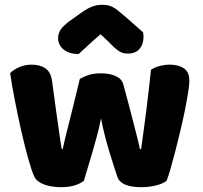

<svg xmlns="http://www.w3.org/2000/svg" viewBox="-20 -764 840 796"><path d="M328 -15Q314 -3 290 4.5Q266 12 233 12Q192 12 162 0.5Q132 -11 122 -32Q111 -56 96.5 -108Q82 -160 68 -222Q54 -284 41.5 -348Q29 -412 22 -461Q36 -475 59.5 -485.5Q83 -496 111 -496Q146 -496 168.5 -480.5Q191 -465 196 -427Q206 -351 213 -301.5Q220 -252 224.5 -220.5Q229 -189 231.5 -172.5Q234 -156 236 -146H240Q243 -162 250.5 -192.5Q258 -223 268 -262Q278 -301 289 -346.5Q300 -392 311 -437Q331 -448 350.5 -454Q370 -460 399 -460Q434 -460 459 -449Q484 -438 491 -415Q503 -371 514 -329.5Q525 -288 534 -252.5Q543 -217 550 -189.5Q557 -162 560 -146H565Q576 -223 586.5 -306Q597 -389 606 -475Q624 -486 644 -491Q664 -496 684 -496Q719 -496 742 -481Q765 -466 765 -429Q765 -413 760 -381Q755 -349 747 -309Q739 -269 728.5 -225Q718 -181 707.5 -140Q697 -99 687.5 -66Q678 -33 671 -15Q657 -3 628 4.5Q599 12 566 12Q482 12 467 -30Q461 -48 452 -75.5Q443 -103 433 -136Q423 -169 414 -204.5Q405 -240 399 -273Q392 -238 382 -200.5Q372 -163 361.5 -127.5Q351 -92 342 -62.5Q333 -33 328 -15ZM397 -622Q363 -593 344 -575Q325 -557 306 -540Q267 -540 244 -558.5Q221 -577 221 -606Q221 -626 232 -642Q243 -658 269 -677L318 -712Q342 -729 361.5 -736.5Q381 -744 401 -744Q414 -744 424.5 -742.5Q435 -741 446 -735.5Q457 -730 470 -719.5Q483 -709 503 -692L573 -630Q574 -625 574.5 -621Q575 -617 575 -612Q575 -581 558.5 -561.5Q542 -542 511 -542Q501 -542 493 -543.5Q485 -545 476.5 -550Q468 -555 457 -564.5Q446 -574 431 -590Z"/></svg>

Font: Baloo Thambi
Style: Regular
Weight: 400
Designer: Aadarsh Rajan and Ek Type
Foundry: Ek Type
Version: Version 1.443;PS 1.000;hotconv 16.6.51;makeotf.lib2.5.65220;